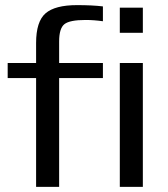

<svg xmlns="http://www.w3.org/2000/svg" viewBox="-20 -730 656 750"><path d="M538 -602H448V-700H538ZM538 0H448V-484H538ZM382 -425H211V0H121V-425H10V-484H121V-562Q121 -646 158 -678Q195 -710 281 -710Q340 -710 382 -705V-647Q347 -652 314 -652Q252 -652 231.5 -635.5Q211 -619 211 -568V-484H382Z"/></svg>

Font: Play
Style: Regular
Weight: 400
Designer: Jonas Hecksher
Foundry: Jonas Hecksher, Playtypeª, e-types AS
Version: Version 1.002